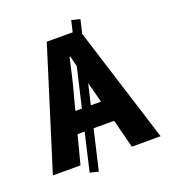

<svg xmlns="http://www.w3.org/2000/svg" viewBox="-147 -815 866 980"><g transform="rotate(-20 286.5 -325.5)"><path d="M221 62 175 51 353 -713 399 -702ZM-6 0 198 -652H374L579 0H423L338 -330Q324 -379 311 -434Q298 -489 285 -540H281Q270 -489 257 -434Q244 -379 230 -330L144 0ZM128 -155V-270H442V-155Z"/></g></svg>

Font: Source Sans 3 ExtraLight
Style: Bold
Weight: 700
Version: Version 3.052;hotconv 1.1.0;makeotfexe 2.6.0